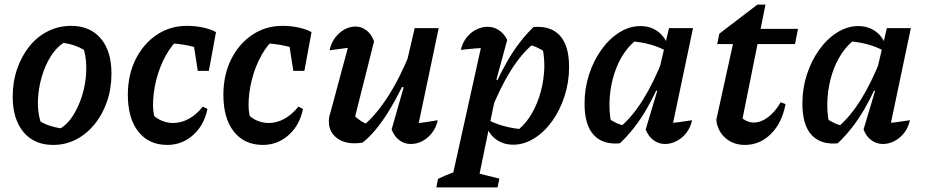

<svg xmlns="http://www.w3.org/2000/svg" viewBox="-20 -617 4014 832"><path d="M210 11Q128 11 81.5 -45Q35 -101 35 -198Q35 -263 54.5 -319Q74 -375 108 -417Q142 -459 188.5 -482Q235 -505 288 -505Q370 -505 416.5 -450.5Q463 -396 463 -298Q463 -233 443.5 -176.5Q424 -120 389.5 -78Q355 -36 309.5 -12.5Q264 11 210 11ZM243 -61Q273 -79 297 -117Q321 -155 336 -203.5Q351 -252 353.5 -304Q356 -356 344 -401Q323 -413 301 -420.5Q279 -428 255 -431Q224 -411 200 -373Q176 -335 161.5 -286Q147 -237 144.5 -186.5Q142 -136 155 -91Q174 -79 196 -72Q218 -65 243 -61Z M705 11Q625 11 579.5 -46.5Q534 -104 534 -206Q534 -292 567.5 -359.5Q601 -427 659 -466Q717 -505 790 -505Q825 -505 858.5 -498Q892 -491 916 -478L877 -394Q802 -427 704 -430L762 -455Q726 -426 699 -377.5Q672 -329 657.5 -272Q643 -215 643 -161Q643 -140 647 -120Q651 -100 660 -83L642 -120Q660 -102 683.5 -93Q707 -84 730 -84Q765 -84 798 -102Q831 -120 859 -155L879 -145Q865 -75 817 -32Q769 11 705 11ZM837 -310 811 -478H916L885 -310Z M1119 11Q1039 11 993.5 -46.5Q948 -104 948 -206Q948 -292 981.5 -359.5Q1015 -427 1073 -466Q1131 -505 1204 -505Q1239 -505 1272.5 -498Q1306 -491 1330 -478L1291 -394Q1216 -427 1118 -430L1176 -455Q1140 -426 1113 -377.5Q1086 -329 1071.5 -272Q1057 -215 1057 -161Q1057 -140 1061 -120Q1065 -100 1074 -83L1056 -120Q1074 -102 1097.5 -93Q1121 -84 1144 -84Q1179 -84 1212 -102Q1245 -120 1273 -155L1293 -145Q1279 -75 1231 -32Q1183 11 1119 11ZM1251 -310 1225 -478H1330L1299 -310Z M1601 -438 1516 -101 1507 -125Q1523 -107 1541.5 -94.5Q1560 -82 1578 -77L1554 -72Q1610 -119 1662 -200Q1714 -281 1760 -396L1773 -352Q1747 -289 1719 -233.5Q1691 -178 1662.5 -132Q1634 -86 1605.5 -52.5Q1577 -19 1551 1Q1532 4 1516 4Q1467 4 1436 -22Q1405 -48 1405 -91Q1405 -109 1411 -126L1502 -464L1556 -417Q1515 -413 1478.5 -408.5Q1442 -404 1408 -399Q1415 -431 1432.5 -454Q1450 -477 1473 -489.5Q1496 -502 1521 -502Q1546 -502 1567.5 -486Q1589 -470 1601 -438ZM1677 -56 1729 -238 1718 -242 1777 -495H1881L1783 -29L1761 -81Q1792 -83 1820 -87Q1848 -91 1877 -96Q1870 -64 1852 -41Q1834 -18 1810 -5.5Q1786 7 1760 7Q1733 7 1711 -9Q1689 -25 1677 -56Z M2204 10Q2163 10 2132.5 -11Q2102 -32 2088 -69V-101Q2156 -63 2253 -56L2212 -45Q2247 -68 2273.5 -107.5Q2300 -147 2316.5 -197Q2333 -247 2337.5 -301.5Q2342 -356 2331 -409L2348 -389Q2328 -401 2309 -410.5Q2290 -420 2268 -423L2291 -427Q2239 -384 2193 -310.5Q2147 -237 2105 -131L2084 -150Q2129 -266 2178.5 -352Q2228 -438 2292 -500Q2367 -506 2406.5 -462.5Q2446 -419 2446 -327Q2446 -261 2426.5 -200.5Q2407 -140 2373 -92.5Q2339 -45 2295 -17.5Q2251 10 2204 10ZM1871 195 1878 158Q1914 141 1939.5 132Q1965 123 1992 119L2144 157L2136 195ZM1930 195 2076 -464 2092 -411Q2061 -409 2032.5 -406.5Q2004 -404 1977 -401Q1984 -432 2002 -454.5Q2020 -477 2044 -489Q2068 -501 2093 -501Q2119 -501 2141.5 -486.5Q2164 -472 2178 -444L2131 -272L2141 -267L2046 195Z M2666 4Q2593 11 2553 -32Q2513 -75 2513 -168Q2513 -234 2532.5 -294Q2552 -354 2586 -401.5Q2620 -449 2664 -476.5Q2708 -504 2755 -504Q2796 -504 2826.5 -483.5Q2857 -463 2872 -426L2871 -394Q2803 -433 2706 -439L2746 -450Q2712 -427 2685 -387.5Q2658 -348 2642 -298Q2626 -248 2622 -193.5Q2618 -139 2628 -86L2612 -106Q2631 -94 2650 -84.5Q2669 -75 2691 -72L2669 -68Q2720 -111 2766 -184.5Q2812 -258 2854 -364L2875 -345Q2831 -229 2781 -143Q2731 -57 2666 4ZM2885 -29 2864 -81Q2892 -84 2920.5 -87.5Q2949 -91 2979 -96Q2972 -64 2954 -41Q2936 -18 2911.5 -5.5Q2887 7 2862 7Q2835 7 2812.5 -9Q2790 -25 2778 -56L2828 -223L2816 -227L2879 -495H2983Z M3208 11Q3158 11 3123.5 -19Q3089 -49 3084 -98L3161 -448H3267L3189 -60L3185 -115Q3213 -86 3247 -86Q3277 -86 3308 -109Q3339 -132 3363 -174L3384 -166Q3369 -85 3321 -37Q3273 11 3208 11ZM3088 -426 3097 -471 3262 -597H3297L3276 -492H3438L3425 -426Z M3610 4Q3537 11 3497 -32Q3457 -75 3457 -168Q3457 -234 3476.5 -294Q3496 -354 3530 -401.5Q3564 -449 3608 -476.5Q3652 -504 3699 -504Q3740 -504 3770.5 -483.5Q3801 -463 3816 -426L3815 -394Q3747 -433 3650 -439L3690 -450Q3656 -427 3629 -387.5Q3602 -348 3586 -298Q3570 -248 3566 -193.5Q3562 -139 3572 -86L3556 -106Q3575 -94 3594 -84.5Q3613 -75 3635 -72L3613 -68Q3664 -111 3710 -184.5Q3756 -258 3798 -364L3819 -345Q3775 -229 3725 -143Q3675 -57 3610 4ZM3829 -29 3808 -81Q3836 -84 3864.5 -87.5Q3893 -91 3923 -96Q3916 -64 3898 -41Q3880 -18 3855.5 -5.5Q3831 7 3806 7Q3779 7 3756.5 -9Q3734 -25 3722 -56L3772 -223L3760 -227L3823 -495H3927Z"/></svg>

Font: Piazzolla Thin
Style: Bold Italic
Weight: 700
Italic angle: -11.3°
Version: Version 2.005